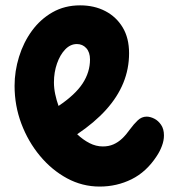

<svg xmlns="http://www.w3.org/2000/svg" viewBox="-20 -678 649 714"><path d="M460 -480Q460 -421.9 438.5 -369.4Q417 -317 374.3 -269.7Q331.6 -222.3 267 -178.8Q288.8 -158.1 312.8 -145.8Q336.9 -133.4 362.6 -133.4Q384.3 -133.4 401.8 -141.1Q419.2 -148.7 434.2 -162.8Q449.2 -177 463.2 -196.9Q477.3 -216.2 492.1 -230.3Q506.9 -244.3 525.3 -244.3Q538.6 -244.3 553.6 -236.8Q568.6 -229.3 579.1 -213.7Q589.7 -198.1 589.7 -174.6Q589.7 -155.3 582.1 -135.2Q574.6 -115 562.4 -96.9Q524.4 -38.7 469.3 -11.4Q414.2 15.8 350.6 15.8Q286.2 15.8 229.3 -14.9Q172.4 -45.7 128.6 -98.4Q84.7 -151.1 59.4 -218.2Q34.2 -285.2 34.2 -358.7Q34.2 -413.3 50.8 -466.9Q67.3 -520.4 98.8 -563.6Q130.3 -606.7 175.4 -632.4Q220.6 -658.1 277.9 -658.1Q330.6 -658.1 371.5 -636.8Q412.4 -615.6 436.2 -576.1Q460 -536.7 460 -480ZM180.6 -371.8Q180.6 -350 185.4 -327.4Q190.2 -304.8 197.7 -284Q259.8 -325.7 287.2 -367.6Q314.7 -409.6 314.7 -456.8Q314.7 -483.8 300.8 -499Q287 -514.2 265.9 -514.2Q241.8 -514.2 222.6 -494.3Q203.4 -474.4 192 -441.8Q180.6 -409.2 180.6 -371.8Z"/></svg>

Font: Playpen Sans Hebrew
Style: Regular
Weight: 400
Designer: Tom Grace, Laura Meseguer, Veronika Burian, José Scaglione
Foundry: TypeTogether
Version: Version 2.000